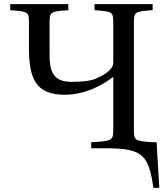

<svg xmlns="http://www.w3.org/2000/svg" viewBox="-20 -712 798 922"><path d="M29 -663C117 -657 119 -655 119 -599V-483C119 -334 152 -257 291 -257C391 -257 477 -306 524 -343V-93C524 -37 521 -35 418 -29V0H491C674 0 693 40 717 190H745L732 -29H713C625 -35 623 -37 623 -93V-599C623 -655 625 -657 713 -663V-692H434V-663C522 -657 524 -655 524 -599V-411C524 -372 462 -343 437 -333C406 -321 360 -319 325 -319C236 -319 218 -366 218 -453V-599C218 -655 220 -657 308 -663V-692H29Z"/></svg>

Font: Lingua Franca
Style: Regular
Weight: 400
Version: Version 1.19